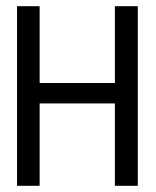

<svg xmlns="http://www.w3.org/2000/svg" viewBox="-20 -600 505 620"><path d="M35 0H108V-266H351V0H425V-580H351V-332H108V-580H35Z"/></svg>

Font: Charger Sport
Style: Regular
Weight: 400
Designer: Jasper
Foundry: Cannot Into Space Fonts
Version: Version 1.1